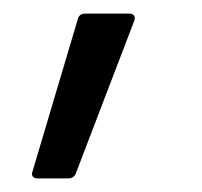

<svg xmlns="http://www.w3.org/2000/svg" viewBox="-20 -176 297 282"><path d="M28 75 94 -147Q96 -156 105 -156H170Q175 -156 177 -153Q179 -150 177 -145L92 77Q91 81 88 83.5Q85 86 81 86H35Q30 86 28 83Q26 80 28 75Z"/></svg>

Font: Barlow Medium
Style: Italic
Weight: 500
Italic angle: -7°
Designer: Jeremy Tribby
Foundry: Tribby Type
Version: Version 1.408